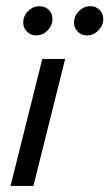

<svg xmlns="http://www.w3.org/2000/svg" viewBox="-20 -610 359 630"><path d="M14.6 0 118.8 -416.7H193.8L89.6 0ZM98.6 -493.8Q81.2 -493.8 68.8 -505.9Q56.2 -518.1 56.2 -535.4Q56.2 -557.6 72.2 -573.6Q88.2 -589.6 109.7 -589.6Q127.8 -589.6 139.9 -577.8Q152.1 -566 152.1 -547.9Q152.1 -526.4 136.1 -510.1Q120.1 -493.8 98.6 -493.8ZM265.3 -493.8Q247.9 -493.8 235.4 -505.9Q222.9 -518.1 222.9 -535.4Q222.9 -557.6 238.9 -573.6Q254.9 -589.6 276.4 -589.6Q294.4 -589.6 306.6 -577.8Q318.8 -566 318.8 -547.9Q318.8 -526.4 302.8 -510.1Q286.8 -493.8 265.3 -493.8Z"/></svg>

Font: Afacad
Style: Italic
Weight: 400
Italic angle: -14°
Designer: Kristian Moeller
Foundry: Dicotype
Version: Version 1.000